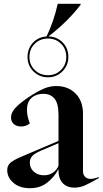

<svg xmlns="http://www.w3.org/2000/svg" viewBox="-20 -976 540 1011"><path d="M125 -676Q125 -720 153 -750.5Q181 -781 225 -784Q242 -818 258 -864Q274 -910 284 -956H405V-952Q338 -863 235 -784Q280 -783 310 -752.5Q340 -722 340 -676Q340 -632 309 -600.5Q278 -569 233 -569Q187 -569 156 -600Q125 -631 125 -676ZM88 -149 288 -234V-372Q288 -431 267 -456.5Q246 -482 208 -482Q170 -482 146 -460.5Q122 -439 122 -398Q122 -364 137 -326Q118 -310 91 -310Q67 -310 52.5 -323Q38 -336 38 -358Q38 -381 58 -404.5Q78 -428 127 -462Q177 -495 210 -509Q243 -523 276 -523Q338 -523 377.5 -484Q417 -445 417 -376V-74Q417 -56 428 -45Q439 -34 457 -34Q475 -34 500 -44V-38Q453 -11 426.5 0.5Q400 12 372 12Q332 12 310 -12Q288 -36 288 -78V-86Q265 -42 227.5 -13.5Q190 15 138 15Q83 15 50.5 -13.5Q18 -42 18 -80Q18 -102 32.5 -116.5Q47 -131 88 -149ZM233 -580Q274 -580 301.5 -608Q329 -636 329 -676Q329 -718 301.5 -745.5Q274 -773 233 -773Q191 -773 163 -745.5Q135 -718 135 -676Q135 -635 163 -607.5Q191 -580 233 -580ZM212 -53Q239 -53 259.5 -67.5Q280 -82 288 -103V-222L194 -182Q162 -168 149.5 -154Q137 -140 137 -119Q137 -91 158 -72Q179 -53 212 -53Z"/></svg>

Font: Nyght Serif Medium
Style: Regular
Weight: 500
Designer: Maksym Kobuzan
Version: Version 0.410